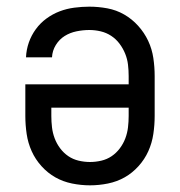

<svg xmlns="http://www.w3.org/2000/svg" viewBox="-20 -548 540 576"><path d="M250 8Q223 8 196 2.5Q169 -3 146 -16Q123 -29 104.5 -49.5Q86 -70 75 -94.5Q64 -119 60 -146Q56 -173 56 -200V-295H366V-320Q366 -337 364 -354Q362 -371 355.5 -387Q349 -403 338.5 -417Q328 -431 313.5 -440.5Q299 -450 282 -454Q265 -458 248 -458Q229 -458 209.5 -454Q190 -450 174 -440Q158 -430 147.5 -413Q137 -396 136 -376H58Q59 -399 66.5 -420.5Q74 -442 87.5 -460.5Q101 -479 119.5 -492.5Q138 -506 159 -514Q180 -522 203 -525Q226 -528 248 -528Q275 -528 302 -523Q329 -518 352.5 -504.5Q376 -491 394.5 -470.5Q413 -450 424.5 -425.5Q436 -401 440 -374Q444 -347 444 -320V-200Q444 -173 440 -146Q436 -119 425 -94.5Q414 -70 395.5 -49.5Q377 -29 354 -16Q331 -3 304 2.5Q277 8 250 8ZM250 -62Q267 -62 284 -66Q301 -70 315 -79.5Q329 -89 339.5 -103Q350 -117 356 -133Q362 -149 364 -166Q366 -183 366 -200V-225H134V-200Q134 -183 136 -166Q138 -149 144 -133Q150 -117 160.5 -103Q171 -89 185 -79.5Q199 -70 216 -66Q233 -62 250 -62Z"/></svg>

Font: Zed Mono
Style: Regular
Weight: 400
Monospace: yes
Designer: Belleve Invis
Foundry: Belleve Invis
Version: Version 1.0.0; ttfautohint (v1.8.4)